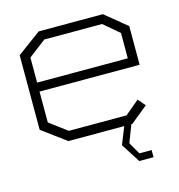

<svg xmlns="http://www.w3.org/2000/svg" viewBox="-97 -563 750 806"><g transform="rotate(-15 278.0 -159.5)"><path d="M81 -232V-98L157 -41H408L470 -93L497 -61L422 0H418L389 75L402 98L419 127H472V158H410L357 75L387 0H144L40 -77V-401L143 -477H422L516 -400V-232ZM81 -271H475V-381L408 -438H157L81 -380Z"/></g></svg>

Font: Turret Road Light
Style: Regular
Weight: 300
Designer: Noponies
Foundry: Noponies
Version: Version 1.001; ttfautohint (v1.8)